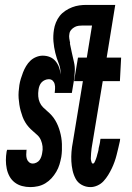

<svg xmlns="http://www.w3.org/2000/svg" viewBox="-20 -755 540 783"><path d="M104 8Q86 8 69.5 3.5Q53 -1 40 -11Q27 -21 19 -35.5Q11 -50 7.5 -67Q4 -84 4 -101.5Q4 -119 7 -137L9 -144H89L88 -142Q87 -133 87 -124Q87 -115 89.5 -107Q92 -99 98.5 -93.5Q105 -88 114 -88Q121 -88 129 -92Q137 -96 141.5 -102.5Q146 -109 148.5 -116.5Q151 -124 152 -131Q155 -145 153.5 -158Q152 -171 147 -183Q142 -195 133 -203.5Q124 -212 114.5 -220Q105 -228 97 -237Q89 -246 82.5 -257Q76 -268 72 -279Q68 -290 64.5 -302.5Q61 -315 59 -328Q57 -341 56 -354Q55 -367 56 -381Q57 -395 59 -408Q61 -421 65 -434Q69 -447 74 -460Q79 -473 86.5 -485.5Q94 -498 104 -507.5Q114 -517 127.5 -522.5Q141 -528 154 -528Q170 -528 183.5 -522.5Q197 -517 206.5 -505.5Q216 -494 221 -480Q226 -466 227 -451Q228 -475 219.5 -496Q211 -517 205.5 -539.5Q200 -562 198 -585.5Q196 -609 200 -634Q202 -648 208 -663Q214 -678 223.5 -690Q233 -702 246.5 -711Q260 -720 274.5 -725.5Q289 -731 303.5 -733Q318 -735 332 -735H410L396 -651H318Q310 -651 301.5 -650Q293 -649 285 -645Q277 -641 270.5 -633.5Q264 -626 263 -617Q261 -608 262.5 -598.5Q264 -589 266 -579L265 -578Q269 -559 273 -540Q277 -521 281.5 -502.5Q286 -484 285 -464Q284 -444 281 -424L273 -376H203Q204 -382 204 -385.5Q204 -389 204.5 -393.5Q205 -398 204.5 -402.5Q204 -407 203 -411.5Q202 -416 200 -419.5Q198 -423 195 -426Q192 -429 188 -430.5Q184 -432 179 -432Q171 -432 163 -428.5Q155 -425 149.5 -419Q144 -413 141 -405Q138 -397 137 -389Q135 -375 136 -362Q137 -349 142 -337.5Q147 -326 155.5 -317.5Q164 -309 173.5 -301Q183 -293 191 -284Q199 -275 205.5 -264Q212 -253 216.5 -242Q221 -231 224.5 -218.5Q228 -206 230 -193.5Q232 -181 232.5 -168Q233 -155 232.5 -141.5Q232 -128 230 -115Q227 -99 222.5 -84Q218 -69 209.5 -54.5Q201 -40 190 -28Q179 -16 165 -7.5Q151 1 135 4.5Q119 8 104 8ZM349 8Q330 8 313.5 -1Q297 -10 288.5 -26Q280 -42 276 -60Q272 -78 271 -97Q270 -116 271.5 -135.5Q273 -155 277 -175L318 -424H282L298 -520H334L369 -735H450L415 -520H474L469 -424H399L355 -159Q354 -154 353.5 -149.5Q353 -145 352.5 -140Q352 -135 351.5 -130.5Q351 -126 351 -121Q351 -116 350.5 -111.5Q350 -107 351 -102.5Q352 -98 353.5 -93Q355 -88 359 -88Q363 -88 365.5 -93Q368 -98 369.5 -102Q371 -106 372.5 -110Q374 -114 375 -118Q376 -122 377 -126Q378 -130 379.5 -134.5Q381 -139 381.5 -143Q382 -147 382.5 -151Q383 -155 384.5 -159.5Q386 -164 386.5 -168Q387 -172 388 -176Q389 -180 389 -185L390 -189H470L469 -180Q466 -166 462.5 -151.5Q459 -137 455.5 -123Q452 -109 447 -95Q442 -81 435.5 -67.5Q429 -54 421 -41Q413 -28 402.5 -16.5Q392 -5 377.5 1.5Q363 8 349 8Z"/></svg>

Font: Iosevka Oblique
Style: Bold
Weight: 700
Italic angle: -9°
Monospace: yes
Designer: Belleve Invis
Foundry: Belleve Invis
Version: Version 32.5.0; ttfautohint (v1.8.4)